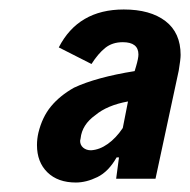

<svg xmlns="http://www.w3.org/2000/svg" viewBox="-20 -738 401 405"><path d="M361 -622Q361 -613 357 -589L308 -361H225L231 -406H226Q209 -376 185.5 -364.5Q162 -353 140 -353Q102 -353 80 -374.5Q58 -396 58 -432Q58 -445 61 -458Q69 -491 87.5 -513.5Q106 -536 136 -553Q183 -575 264 -588L267 -598Q272 -615 272 -623Q272 -649 239 -649Q217 -649 202 -637Q187 -625 173 -603L104 -638Q145 -718 241 -718Q297 -718 329 -693.5Q361 -669 361 -622ZM239 -468 250 -524Q206 -516 181 -495Q153 -475 150 -446L149 -441Q149 -432 155.5 -426.5Q162 -421 172 -421Q190 -422 207.5 -434.5Q225 -447 239 -468Z"/></svg>

Font: Decalotype
Style: Bold Italic
Weight: 700
Italic angle: -12°
Designer: Alfredo Marco Pradil
Foundry: Alfredo Marco Pradil
Version: Version 1.0